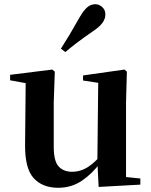

<svg xmlns="http://www.w3.org/2000/svg" viewBox="-20 -875 718 911"><path d="M256 16Q182 16 140 -29.5Q98 -75 99 -188L102 -498L132 -475L28 -494V-520L228 -545L240 -535L235 -389V-178Q235 -111 258 -85.5Q281 -60 322 -60Q365 -60 402.5 -86Q440 -112 470 -154L503 -103H456Q418 -51 368.5 -17.5Q319 16 256 16ZM448 12 442 -109V-112L446 -482L374 -493V-517L571 -545L582 -535L578 -389V-35L646 -28V1ZM269 -644Q289 -675 309.5 -709.5Q330 -744 359 -795Q377 -826 394 -840.5Q411 -855 432 -855Q450 -855 465 -841.5Q480 -828 480 -806Q480 -786 466 -766.5Q452 -747 420 -726Q375 -695 345.5 -672.5Q316 -650 290 -628Z"/></svg>

Font: Noto Serif TC
Style: Bold
Weight: 700
Designer: Ryoko NISHIZUKA 西塚涼子 (kana & ideographs); Frank Grießhammer (Latin, Greek & Cyrillic); Wenlong ZHANG 张文龙 (bopomofo); San
Foundry: Adobe
Version: Version 2.002-H1;hotconv 1.1.0;makeotfexe 2.6.0